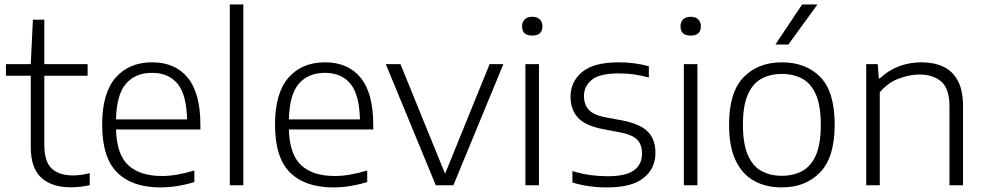

<svg xmlns="http://www.w3.org/2000/svg" viewBox="-20 -828 4402 858"><path d="M296 9Q211.5 9 164.5 -34Q117.5 -77 117.5 -170V-489.5H6.5V-541.5H117.5L127 -740H178V-541.5H371.5V-489.5H178V-180.5Q178 -106 211 -75Q244 -44 307 -44Q338.5 -44 381 -54V-0.5Q338.5 9 296 9Z M697 9.5Q571 9.5 503.8 -57Q436.5 -123.5 436.5 -270.5Q436.5 -412 496.5 -480.8Q556.5 -549.5 660 -549.5Q762.5 -549.5 819 -480.8Q875.5 -412 875.5 -269.5V-249.5H498.5Q501.5 -137.5 553.5 -89.5Q605.5 -41.5 703.5 -41.5Q737 -41.5 772.8 -47.8Q808.5 -54 848.5 -66V-14.5Q770 9.5 697 9.5ZM659.5 -502.5Q585.5 -502.5 543.2 -454.2Q501 -406 498.5 -294.5H816Q813.5 -405.5 773.2 -454Q733 -502.5 659.5 -502.5Z M1007 0V-808H1067.5V0Z M1469.5 9.5Q1343.5 9.5 1276.2 -57Q1209 -123.5 1209 -270.5Q1209 -412 1269 -480.8Q1329 -549.5 1432.5 -549.5Q1535 -549.5 1591.5 -480.8Q1648 -412 1648 -269.5V-249.5H1271Q1274 -137.5 1326 -89.5Q1378 -41.5 1476 -41.5Q1509.5 -41.5 1545.2 -47.8Q1581 -54 1621 -66V-14.5Q1542.5 9.5 1469.5 9.5ZM1432 -502.5Q1358 -502.5 1315.8 -454.2Q1273.5 -406 1271 -294.5H1588.5Q1586 -405.5 1545.8 -454Q1505.5 -502.5 1432 -502.5Z M1927.5 0 1704 -541.5H1769.5L1969 -51.5L2168 -541.5H2229.5L2006 0Z M2328 0V-541.5H2388.5V0ZM2358.5 -669Q2313 -669 2313 -710.5Q2313 -730 2325 -741.5Q2337 -753 2358.5 -753Q2380 -753 2392 -741.5Q2404 -730 2404 -710.5Q2404 -669 2358.5 -669Z M2694.5 9.5Q2651.5 9.5 2613 4.2Q2574.5 -1 2538 -12.5V-63.5Q2581.5 -50.5 2619 -45.5Q2656.5 -40.5 2696 -40.5Q2777.5 -40.5 2813.2 -67Q2849 -93.5 2849 -141.5Q2849 -182 2827.2 -204Q2805.5 -226 2751 -236.5L2672 -251.5Q2595 -266.5 2562.2 -302.8Q2529.5 -339 2529.5 -396.5Q2529.5 -462.5 2581.2 -506Q2633 -549.5 2745 -549.5Q2815.5 -549.5 2879.5 -532V-481.5Q2843 -491.5 2811.5 -495.8Q2780 -500 2746 -500Q2658.5 -500 2624 -470.8Q2589.5 -441.5 2589.5 -398.5Q2589.5 -363.5 2609.5 -339.2Q2629.5 -315 2684 -304L2762.5 -289.5Q2840.5 -274 2874.8 -239.8Q2909 -205.5 2909 -145.5Q2909 -74.5 2855.8 -32.5Q2802.5 9.5 2694.5 9.5Z M3036 0V-541.5H3096.5V0ZM3066.5 -669Q3021 -669 3021 -710.5Q3021 -730 3033 -741.5Q3045 -753 3066.5 -753Q3088 -753 3100 -741.5Q3112 -730 3112 -710.5Q3112 -669 3066.5 -669Z M3474 9.5Q3403 9.5 3350 -19.8Q3297 -49 3267.5 -110.8Q3238 -172.5 3238 -270.5Q3238 -416 3302.8 -482.8Q3367.5 -549.5 3474 -549.5Q3581.5 -549.5 3645.8 -483.8Q3710 -418 3710 -270.5Q3710 -125.5 3645 -58Q3580 9.5 3474 9.5ZM3474 -42.5Q3527 -42.5 3566.2 -64.5Q3605.5 -86.5 3626.8 -136.2Q3648 -186 3648 -269.5Q3648 -354 3626.8 -404Q3605.5 -454 3566.2 -475.8Q3527 -497.5 3474 -497.5Q3421 -497.5 3382 -475.8Q3343 -454 3321.5 -404.5Q3300 -355 3300 -271.5Q3300 -187 3321.2 -136.8Q3342.5 -86.5 3381.8 -64.5Q3421 -42.5 3474 -42.5ZM3445 -629 3564.5 -808H3633L3503 -629Z M3851 0V-541.5H3902.5L3907 -478H3912Q3988.5 -549.5 4098.5 -549.5Q4153.5 -549.5 4195 -530.2Q4236.5 -511 4260 -468Q4283.5 -425 4283.5 -353.5V0H4223V-352Q4223 -431 4186.8 -463Q4150.5 -495 4088 -495Q4045.5 -495 3996.8 -477Q3948 -459 3911.5 -415.5V0Z"/></svg>

Font: Encode Sans SemiExpanded SemiExpanded Light
Style: Regular
Weight: 300
Width: 6
Designer: Multiple Designers
Foundry: Impallari Type
Version: Version 3.000; ttfautohint (v1.8.3) -l 8 -r 50 -G 200 -x 14 